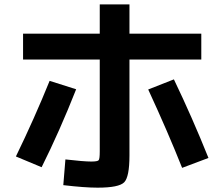

<svg xmlns="http://www.w3.org/2000/svg" viewBox="-20 -823 1040 890"><path d="M86.9 -667H442.4V-802.7H580.1V-667H913.1V-546.9H580.1V-102.5Q580.1 -2.9 555.7 22Q531.2 46.9 432.6 46.9Q372.1 46.9 273.4 35.2L283.2 -84Q368.2 -74.2 403.3 -74.2Q432.6 -74.2 437.5 -80.6Q442.4 -86.9 442.4 -121.1V-546.9H86.9ZM210 -448.2 333 -409.2Q255.9 -213.9 172.9 -47.9L53.7 -97.7Q139.6 -274.4 210 -448.2ZM667 -408.2 786.1 -455.1Q871.1 -278.3 946.3 -90.8L824.2 -44.9Q757.8 -211.9 667 -408.2Z"/></svg>

Font: Mgen+ 1c bold
Style: Bold
Weight: 700
Designer: [Source Han Sans]
Ryoko NISHIZUKA  (kana & ideographs); Paul D. Hunt (Latin, Greek & Cyrillic); Wenlong ZHANG  (bopomofo
Version: Version 1.059.20150602